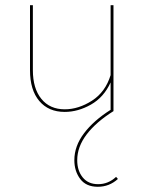

<svg xmlns="http://www.w3.org/2000/svg" viewBox="-20 -426 550 736"><path d="M432 260Q399 290 355 290Q310 290 287.5 260Q265 230 265 188Q265 134 302 85Q339 36 404 -5V-110Q378 -53 328.5 -25Q279 3 228 3Q166 3 130.5 -39Q95 -81 95 -157V-406H106V-157Q106 -87 138.5 -47Q171 -7 228 -7Q281 -7 332.5 -40Q384 -73 404 -138V-406H415V0Q348 42 312 89.5Q276 137 276 188Q276 228 297 254Q318 280 356 280Q395 280 425 252Z"/></svg>

Font: Ysabeau Infant Hairline
Style: Regular
Weight: 100
Designer: Christian Thalmann (Catharsis Fonts)
Version: Version 0.003